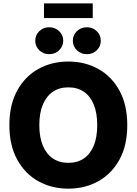

<svg xmlns="http://www.w3.org/2000/svg" viewBox="-20 -1100 804 1130"><path d="M382.3 10.3Q284.2 10.3 205.6 -33.4Q127 -77.1 81.1 -160.9Q35.2 -244.6 35.2 -363.3Q35.2 -482.9 81.1 -566.7Q127 -650.4 205.6 -694.1Q284.2 -737.8 382.3 -737.8Q480 -737.8 558.6 -694.1Q637.2 -650.4 683.1 -566.7Q729 -482.9 729 -363.3Q729 -244.1 683.1 -160.6Q637.2 -77.1 558.6 -33.4Q480 10.3 382.3 10.3ZM382.3 -141.6Q435.1 -141.6 473.1 -167.2Q511.2 -192.9 531.7 -242.4Q552.2 -292 552.2 -363.3Q552.2 -435.1 531.7 -484.9Q511.2 -534.7 473.1 -560.3Q435.1 -585.9 382.3 -585.9Q329.6 -585.9 291.5 -560.3Q253.4 -534.7 232.4 -484.9Q211.4 -435.1 211.4 -363.3Q211.4 -292 232.4 -242.4Q253.4 -192.9 291.5 -167.2Q329.6 -141.6 382.3 -141.6ZM491.2 -781.2Q456.5 -781.2 432.6 -804.2Q408.7 -827.1 408.7 -860.4Q408.7 -893.6 432.6 -916.5Q456.5 -939.5 491.2 -939.5Q525.9 -939.5 549.6 -916.5Q573.2 -893.6 573.2 -860.4Q573.2 -827.1 549.6 -804.2Q525.9 -781.2 491.2 -781.2ZM269.5 -781.2Q234.9 -781.2 211.2 -804.2Q187.5 -827.1 187.5 -860.4Q187.5 -893.6 211.2 -916.5Q234.9 -939.5 269.5 -939.5Q304.2 -939.5 328.1 -916.5Q352.1 -893.6 352.1 -860.4Q352.1 -827.1 328.1 -804.2Q304.2 -781.2 269.5 -781.2ZM525.9 -1080.1V-993.7H238.8V-1080.1Z"/></svg>

Font: Inter 20pt ExtraBold
Style: Regular
Weight: 800
Version: Version 4.001;git-66647c0bb